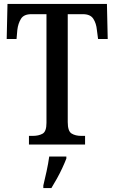

<svg xmlns="http://www.w3.org/2000/svg" viewBox="-20 -734 581 975"><path d="M127 0V-44H147Q176 -44 196 -55Q216 -66 216 -110V-662H139Q101 -662 86.5 -638.5Q72 -615 68 -582L64 -536H14L18 -714H523L527 -536H478L472 -582Q469 -615 454 -638.5Q439 -662 401 -662H324V-114Q324 -68 343.5 -56Q363 -44 392 -44H412V0ZM200 208Q208 175 216.5 136Q225 97 230 61H317V71Q309 92 296.5 119Q284 146 269 173Q254 200 241 221H200Z"/></svg>

Font: Noto Serif Tamil Condensed Medium
Style: Italic
Weight: 500
Width: 3
Italic angle: -12°
Designer: Indian Type Foundry, Tom Grace, and the Monotype Design Team
Foundry: Monotype Imaging Inc.
Version: Version 2.003; ttfautohint (v1.8.4.7-5d5b)